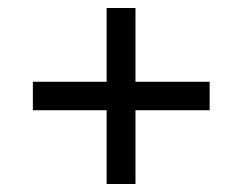

<svg xmlns="http://www.w3.org/2000/svg" viewBox="-20 -597 605 479"><path d="M246 -138V-322H62V-393H246V-577H318V-393H503V-322H318V-138Z"/></svg>

Font: Noto Serif Myanmar
Style: Bold
Weight: 700
Designer: Ben Mitchell and the Monotype Design Team
Foundry: Monotype Imaging Inc.
Version: Version 2.106; ttfautohint (v1.8.4.7-5d5b)